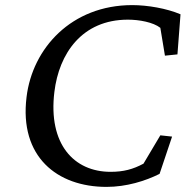

<svg xmlns="http://www.w3.org/2000/svg" viewBox="-20 -721 727 752"><path d="M397 11C475 11 549 -12 605 -40L654 -186L608 -191L542 -80C501 -58 464 -48 413 -48C270 -48 168 -156 193 -361C211 -511 301 -644 481 -644C525 -644 580 -634 608 -612L626 -503L675 -508L687 -665C633 -688 558 -701 498 -701C260 -701 107 -532 84 -341C55 -107 204 11 397 11Z"/></svg>

Font: TPK Tissa Web
Style: Italic
Weight: 400
Italic angle: -7°
Designer: Jacques Le Bailly, Suppakit Chalermlarp | Katatrad Co.,Ltd.
Foundry: Jacques Le Bailly, Cadson Demak Co.,Ltd.
Version: Version 5.000;Glyphs 3.1.2 (3151)